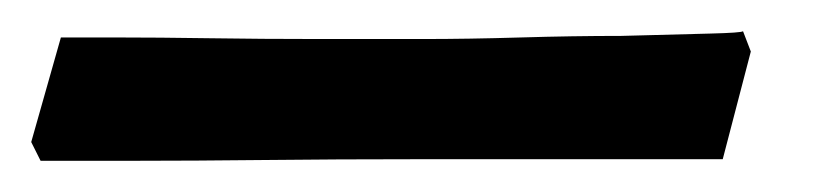

<svg xmlns="http://www.w3.org/2000/svg" viewBox="-75 65 532 123"><path d="M406 98 388 167Q343 167 292.5 167Q242 167 191.5 167Q141 167 95 167.5Q49 168 12 168Q-25 168 -49 168L-55 156L-36 89Q-25 89 0.5 89Q26 89 59.5 89.5Q93 90 129 90Q165 90 196 90Q225 90 258.5 89Q292 88 323 88Q360 87 380 86.5Q400 86 401 85Z"/></svg>

Font: Alegreya SemiBold
Style: Italic
Weight: 600
Italic angle: -7°
Designer: Juan Pablo del Peral
Foundry: Huerta Tipografica
Version: Version 2.009